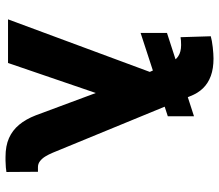

<svg xmlns="http://www.w3.org/2000/svg" viewBox="-68 -702 779 682"><g transform="rotate(90 321.0 -360.5)"><path d="M392.6 -567.6 96.4 -470.9V-564.6L392.6 -660.6ZM203.2 0H48.2L244.1 -528.4L343 -527.3L314.3 -324.8ZM321 -647.5 521.9 -159Q528.3 -143.8 535.2 -132.6Q542.1 -121.3 551.6 -113.8Q561.1 -106.3 573.1 -106.3Q581.8 -106.3 589.7 -106.3L590.4 5.7Q578.4 8.1 550.4 8.9H536.8Q497.8 8.9 470.1 -3.4Q442.3 -15.8 422.7 -39.4Q403 -62.9 389.2 -98.4L256.4 -455.6L203.8 -573Q194.6 -594.7 179.2 -604.7Q163.8 -614.8 139.7 -614.8Q122.5 -614.8 111.6 -612.8L108.3 -720.2Q123 -724.4 147.2 -727.2Q171.4 -729.9 187.6 -729.9Q222.9 -729.9 249.1 -720.4Q275.3 -710.8 293 -692.6Q310.7 -674.4 321 -647.5Z"/></g></svg>

Font: Pretendard GOV Variable
Style: Regular
Weight: 400
Designer: Base glyphs from Inter by Rasmus Andersson; Hangul glyphs from Noto Sans CJK(Source Han Sans) by Jang Soo-young and Kang
Foundry: Kil Hyung-jin
Version: Version 1.307;Glyphs 3.2 (3192)